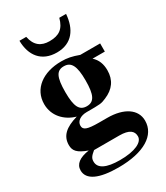

<svg xmlns="http://www.w3.org/2000/svg" viewBox="-218 -783 936 1081"><g transform="rotate(-30 250.0 -242.5)"><path d="M315 52C380 52 404 74 404 108C404 146 349 174 250 174C162 174 116 151 116 107C116 86 123 75 151 52ZM306 -312C306 -218 288 -182 240 -182C192 -182 174 -218 174 -311C174 -409 192 -442 239 -442C287 -442 306 -405 306 -312ZM254 -68C174 -68 153 -78 153 -105C153 -135 183 -154 222 -154C313 -154 316 -154 349 -168C410 -193 441 -237 441 -300C441 -340 429 -373 401 -398H481V-451H352C308 -467 280 -473 240 -473C121 -473 37 -411 37 -312C37 -236 90 -180 161 -160C81 -137 42 -102 42 -43C42 -6 60 16 124 39C61 48 28 73 28 114C28 174 96 206 222 206C389 206 483 146 483 52C483 -22 414 -68 306 -68ZM354 -691C337 -627 303 -604 241 -604C187 -604 151 -630 139 -691H95C96 -595 146 -528 246 -528C345 -528 391 -597 398 -691Z"/></g></svg>

Font: XITS
Style: Bold
Weight: 700
Designer: MicroPress Inc., with final additions and corrections provided by Coen Hoffman, Elsevier (retired)
Version: Version 1.302